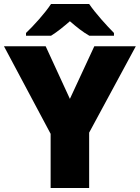

<svg xmlns="http://www.w3.org/2000/svg" viewBox="-20 -947 704 967"><path d="M429 -927H237C207 -881 149 -817 111 -781V-767H237C272 -789 297 -810 332 -840C367 -810 395 -787 430 -767H554V-781C520 -815 460 -881 429 -927ZM332 -449 210 -714H0L235 -273V0H429V-279L664 -714H455Z"/></svg>

Font: Noto Sans Sinhala UI Black
Style: Regular
Weight: 900
Designer: Jelle Bosma - Monotype Design Team
Foundry: Monotype Imaging Inc.
Version: Version 2.006